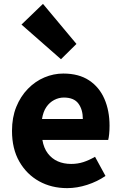

<svg xmlns="http://www.w3.org/2000/svg" viewBox="-20 -958 628 992"><path d="M327 14Q246 14 182 -21.5Q118 -57 80 -123Q42 -189 42 -282Q42 -351 64 -405.5Q86 -460 124 -499Q162 -538 209.5 -558Q257 -578 307 -578Q387 -578 440 -543Q493 -508 519.5 -447Q546 -386 546 -308Q546 -285 544 -265.5Q542 -246 539 -235H199Q206 -193 227 -165.5Q248 -138 278.5 -124.5Q309 -111 348 -111Q381 -111 410.5 -120.5Q440 -130 471 -148L525 -49Q483 -20 430.5 -3Q378 14 327 14ZM197 -343H408Q408 -392 385 -423Q362 -454 310 -454Q284 -454 260 -441.5Q236 -429 219.5 -405Q203 -381 197 -343ZM295 -652 91 -831 202 -938 375 -731Z"/></svg>

Font: Noto Sans SC ExtraBold
Style: Regular
Weight: 800
Designer: Ryoko NISHIZUKA 西塚涼子 (kana, bopomofo & ideographs); Paul D. Hunt (Latin, Greek & Cyrillic); Sandoll Communications 산돌커뮤니
Foundry: Adobe
Version: Version 2.004-H2;hotconv 1.0.118;makeotfexe 2.5.65603